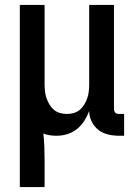

<svg xmlns="http://www.w3.org/2000/svg" viewBox="-20 -540 540 775"><path d="M60 215V-520H160V-200Q160 -186 161.5 -172Q163 -158 167.5 -144.5Q172 -131 179.5 -118.5Q187 -106 197.5 -97Q208 -88 222 -84Q236 -80 250 -80Q264 -80 278 -84Q292 -88 302.5 -97Q313 -106 320.5 -118.5Q328 -131 332.5 -144.5Q337 -158 338.5 -172Q340 -186 340 -200V-520H440V-101Q440 -97 441.5 -92.5Q443 -88 445.5 -85Q448 -82 452.5 -81Q457 -80 461 -80H481V8H461Q439 8 417 3Q395 -2 377.5 -15.5Q360 -29 350 -49.5Q340 -70 340 -92Q332 -71 320 -52Q308 -33 290.5 -19Q273 -5 251.5 1.5Q230 8 208 8Q194 8 181 6Q168 4 155 -1Q158 26 159 53Q160 80 160 108V215Z"/></svg>

Font: Iosevka Semibold
Style: Regular
Weight: 600
Monospace: yes
Designer: Belleve Invis
Foundry: Belleve Invis
Version: Version 33.2.3; ttfautohint (v1.8.4)